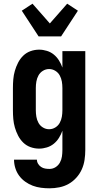

<svg xmlns="http://www.w3.org/2000/svg" viewBox="-20 -797 540 1040"><path d="M248 223Q225 223 202 220Q179 217 157.5 209Q136 201 116.5 187Q97 173 83.5 154.5Q70 136 63 113.5Q56 91 56 68H180Q180 80 186.5 90.5Q193 101 203 107.5Q213 114 224.5 116Q236 118 248 118Q266 118 281 108.5Q296 99 304.5 83.5Q313 68 315.5 50.5Q318 33 318 15V-89Q311 -69 299.5 -50.5Q288 -32 271.5 -18.5Q255 -5 234 1.5Q213 8 192 8Q168 8 145.5 0Q123 -8 106 -24.5Q89 -41 78 -62.5Q67 -84 60.5 -106.5Q54 -129 52 -152.5Q50 -176 50 -200V-320Q50 -344 52 -367.5Q54 -391 60.5 -413.5Q67 -436 78 -457.5Q89 -479 106 -495.5Q123 -512 145.5 -520Q168 -528 192 -528Q213 -528 234 -521.5Q255 -515 271.5 -501.5Q288 -488 299.5 -469.5Q311 -451 318 -431V-520H442V15Q442 42 438 69Q434 96 423 120.5Q412 145 393.5 165.5Q375 186 352 199Q329 212 302 217.5Q275 223 248 223ZM246 -97Q264 -97 279.5 -106.5Q295 -116 303.5 -131.5Q312 -147 315 -164.5Q318 -182 318 -200V-320Q318 -338 315 -355.5Q312 -373 303.5 -388.5Q295 -404 279.5 -413.5Q264 -423 246 -423Q228 -423 212.5 -413.5Q197 -404 188.5 -388.5Q180 -373 177 -355.5Q174 -338 174 -320V-200Q174 -182 177 -164.5Q180 -147 188.5 -131.5Q197 -116 212.5 -106.5Q228 -97 246 -97ZM189 -600 98 -739 156 -777 250 -670 344 -777 402 -739 311 -600Z"/></svg>

Font: Iosevka Term Curly Extrabold
Style: Regular
Weight: 800
Designer: Belleve Invis
Foundry: Belleve Invis
Version: Version 32.3.0